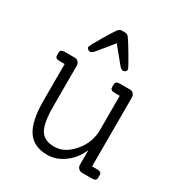

<svg xmlns="http://www.w3.org/2000/svg" viewBox="-177 -866 936 999"><g transform="rotate(30 291.0 -367.0)"><path d="M177 -566Q168 -566 162 -572Q156 -578 156 -583Q156 -591 196 -658Q231 -717 241.5 -730.5Q252 -744 262 -744H288Q298 -744 308.5 -730.5Q319 -717 354 -658Q394 -591 394 -583Q394 -578 388 -572Q382 -566 373 -566Q363 -566 346 -587L275 -674L204 -587Q187 -566 177 -566ZM515 -55Q541 -55 541 -36V-19Q541 0 515 0H456Q443 0 434 -9Q425 -18 425 -31V-119Q402 -62 353.5 -26Q305 10 251 10Q169 10 131.5 -46.5Q94 -103 94 -225V-445H63Q37 -445 37 -464V-481Q37 -500 63 -500H124Q136 -500 144.5 -491Q153 -482 153 -469V-225Q153 -125 177 -85Q201 -45 261 -45Q324 -45 374.5 -105Q425 -165 425 -239V-445H394Q368 -445 368 -464V-481Q368 -500 394 -500H455Q468 -500 476 -491Q484 -482 484 -469V-55Z"/></g></svg>

Font: Solway Light
Style: Regular
Weight: 300
Designer: Mariya V. Pigoulevskaya
Foundry: The Northern Block Ltd.
Version: Version 1.000;hotconv 1.0.109;makeotfexe 2.5.65596